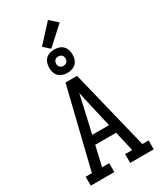

<svg xmlns="http://www.w3.org/2000/svg" viewBox="-284 -1287 1169 1384"><g transform="rotate(-30 300.0 -594.5)"><path d="M38 0V-74H90L192 -490L252 -735H348L510 -74H562V0H366V-73H425L387 -239H213L175 -74H234V0ZM370 -312 329 -490Q322 -523 314.5 -555.5Q307 -588 300 -620Q293 -588 285.5 -555.5Q278 -523 271 -490L230 -312ZM300 -788Q280 -788 261 -794Q242 -800 228.5 -813.5Q215 -827 209 -846Q203 -865 203 -885Q203 -905 209 -924Q215 -943 228.5 -956.5Q242 -970 261 -976Q280 -982 300 -982Q320 -982 339 -976Q358 -970 371.5 -956.5Q385 -943 391 -924Q397 -905 397 -885Q397 -865 391 -846Q385 -827 371.5 -813.5Q358 -800 339 -794Q320 -788 300 -788ZM300 -846Q308 -846 315.5 -848.5Q323 -851 328.5 -856.5Q334 -862 336.5 -869.5Q339 -877 339 -885Q339 -893 336.5 -900.5Q334 -908 328.5 -913.5Q323 -919 315.5 -921.5Q308 -924 300 -924Q292 -924 284.5 -921.5Q277 -919 271.5 -913.5Q266 -908 263.5 -900.5Q261 -893 261 -885Q261 -877 263.5 -869.5Q266 -862 271.5 -856.5Q277 -851 284.5 -848.5Q292 -846 300 -846ZM285 -997 234 -1043 368 -1189 432 -1131Z"/></g></svg>

Font: Iosevka Slab Extended
Style: Regular
Weight: 400
Width: 7
Monospace: yes
Designer: Belleve Invis
Foundry: Belleve Invis
Version: Version 11.1.1; ttfautohint (v1.8.3)